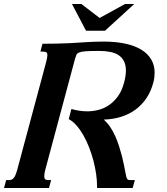

<svg xmlns="http://www.w3.org/2000/svg" viewBox="-37 -933 827 953"><path d="M584 -85Q586.9 -70.3 588.6 -61.3Q590.3 -52.2 592.8 -47.4Q595.2 -42.5 599.1 -40.8Q603 -39.1 610.4 -39.1H632.3L621.6 0H444.8V-9.3Q444.8 -36.6 440.2 -68.8Q435.5 -101.1 427 -134.3Q418.5 -167.5 406 -199.7Q393.6 -231.9 377.9 -259.8Q362.3 -287.6 343.8 -309.1Q325.2 -330.6 304.2 -341.8L317.4 -392.1Q334 -387.2 354.5 -383.8Q375 -380.4 397.5 -380.4Q423.8 -380.4 451.4 -387.5Q479 -394.5 503.7 -411.1Q528.3 -427.7 548.1 -454.8Q567.9 -481.9 578.6 -522Q587.9 -556.2 587.9 -583Q587.9 -610.8 578.1 -629.6Q568.4 -648.4 551 -659.7Q533.7 -670.9 509.3 -675.5Q484.9 -680.2 455.6 -680.2Q413.6 -680.2 390.6 -678.7Q367.7 -677.2 356.7 -672.9Q345.7 -668.5 342.3 -660.9Q338.9 -653.3 335.4 -641.1L188 -91.3Q185.1 -80.1 183.8 -72.3Q182.6 -64.5 182.6 -58.6Q182.6 -46.9 187.5 -43Q192.4 -39.1 202.1 -39.1H216.8L206.1 0H-17.1L-6.3 -39.1H7.3Q14.6 -39.1 20.3 -41.3Q25.9 -43.5 30.8 -49.1Q35.6 -54.7 40 -64.9Q44.4 -75.2 48.8 -91.3L191.9 -624.5Q194.8 -636.2 196.5 -644.8Q198.2 -653.3 198.2 -659.2Q198.2 -669.4 193.4 -673.1Q188.5 -676.8 178.2 -676.8H163.6L173.8 -715.8Q214.8 -715.8 246.6 -716.6Q278.3 -717.3 304 -718.5Q329.6 -719.7 350.6 -721.2Q371.6 -722.7 391.6 -723.9Q411.6 -725.1 432.1 -725.8Q452.6 -726.6 477.1 -726.6Q537.6 -726.6 585 -716.3Q632.3 -706.1 664.6 -686.3Q696.8 -666.5 713.6 -637.9Q730.5 -609.4 730.5 -572.3Q730.5 -560.5 729 -548.1Q727.5 -535.6 723.6 -522Q712.4 -479.5 690.2 -446.3Q668 -413.1 636.5 -389.6Q605 -366.2 564.9 -353.5Q524.9 -340.8 478 -339.4Q496.1 -323.2 510.5 -301.8Q524.9 -280.3 535.6 -255.9Q546.4 -231.4 554.4 -206.1Q562.5 -180.7 568.4 -157.7Q574.2 -134.8 577.9 -115.7Q581.5 -96.7 584 -85ZM457.5 -843.8 583.5 -913.1H629.4L483.9 -780.3H390.1L320.3 -913.1H367.2Z"/></svg>

Font: Arian AMU Serif
Style: Bold Italic
Weight: 700
Italic angle: -15°
Designer: Ruben Hakobyan (Tarumian)
Foundry: Ruben Hakobyan (Tarumian)
Version: Version 1.002